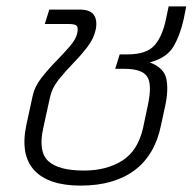

<svg xmlns="http://www.w3.org/2000/svg" viewBox="-20 -570 602 600"><path d="M232 10Q132 10 87.5 -37.5Q43 -85 62 -178L82 -270Q88 -299 109 -326Q130 -353 154.5 -378Q179 -403 198 -425Q217 -447 221 -465Q225 -483 220 -489Q215 -495 195 -495H120L134 -540H230Q262 -540 273.5 -523Q285 -506 279 -477Q273 -449 252.5 -422.5Q232 -396 207.5 -371Q183 -346 162.5 -320Q142 -294 136 -265L115 -169Q99 -96 131 -66.5Q163 -37 242 -37Q313 -37 362 -68Q411 -99 427 -170L442 -241Q456 -306 440 -330.5Q424 -355 368 -355H340L354 -400H378Q438 -400 463 -428.5Q488 -457 499 -512L507 -550H562L554 -510Q543 -460 522 -424.5Q501 -389 448 -375Q493 -358 500 -323Q507 -288 496 -238L483 -178Q464 -85 400 -37.5Q336 10 232 10Z"/></svg>

Font: Kanit ExtraLight
Style: Italic
Weight: 275
Italic angle: -12°
Designer: Katatrad Team
Foundry: CadsonDemak
Version: Version 2.000; ttfautohint (v1.8.3)